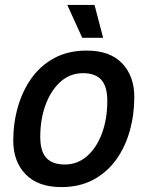

<svg xmlns="http://www.w3.org/2000/svg" viewBox="-20 -750 602 782"><path d="M230 12Q135 12 84.5 -40Q34 -92 34 -177Q34 -249 53 -315Q72 -381 109 -432.5Q146 -484 202 -514Q258 -544 333 -544Q428 -544 477.5 -492Q527 -440 527 -355Q527 -283 508.5 -217Q490 -151 453 -99.5Q416 -48 360 -18Q304 12 230 12ZM244 -80Q296 -80 335 -114.5Q374 -149 395.5 -207.5Q417 -266 417 -339Q417 -398 392.5 -425Q368 -452 318 -452Q266 -452 227 -417.5Q188 -383 166 -324Q144 -265 144 -193Q144 -133 169 -106.5Q194 -80 244 -80ZM315 -596 254 -730H365L400 -596Z"/></svg>

Font: Geist Medium
Style: Italic
Weight: 500
Italic angle: -12°
Designer: Basement.studio, Andrés Briganti, Mateo Zaragoza
Foundry: Basement.studio, Vercel, Andrés Briganti, Guido Ferreyra, Mateo Zaragoza
Version: Version 1.500; ttfautohint (v1.8.4.7-5d5b)